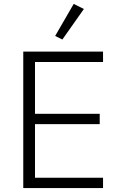

<svg xmlns="http://www.w3.org/2000/svg" viewBox="-20 -962 614 982"><path d="M507 0H99V-698H507V-645H159V-380H490V-327H159V-53H507ZM409 -916 299 -760 262 -778 357 -942Z"/></svg>

Font: IBM Plex Sans Light
Style: Regular
Weight: 300
Designer: Mike Abbink, Paul van der Laan, Pieter van Rosmalen
Foundry: Bold Monday
Version: Version 3.201